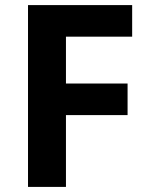

<svg xmlns="http://www.w3.org/2000/svg" viewBox="-20 -734 589 754"><path d="M239 0H90V-714H499V-590H239V-406H481V-282H239Z"/></svg>

Font: Noto Sans Tamil
Style: Regular
Weight: 400
Designer: Jelle Bosma - Monotype Design Team
Foundry: Monotype Imaging Inc.
Version: Version 2.003